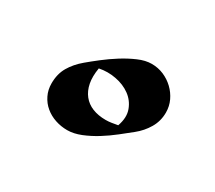

<svg xmlns="http://www.w3.org/2000/svg" viewBox="-59 -788 490 437"><g transform="rotate(30 186.0 -569.5)"><path d="M319.8 -603Q319.8 -580.6 308.8 -562Q297.9 -543.5 280.8 -529.8Q268.1 -519.5 251.7 -506.6Q235.4 -493.7 217.3 -482.4Q199.2 -471.2 180.4 -463.6Q161.6 -456.1 145 -456.1Q128.4 -456.1 113.3 -461.2Q98.1 -466.3 86.4 -476.1Q74.7 -485.8 67.9 -499.8Q61 -513.7 61 -530.8Q61 -555.7 71.8 -574Q82.5 -592.3 101.1 -607.9Q113.3 -618.2 129.9 -631.1Q146.5 -644 164.8 -655.5Q183.1 -667 201.7 -675Q220.2 -683.1 236.8 -683.1Q253.4 -683.1 268.3 -676.8Q283.2 -670.4 294.7 -659.4Q306.2 -648.4 313 -634Q319.8 -619.6 319.8 -603ZM137.2 -613.8Q133.3 -590.8 136.7 -573.5Q140.1 -556.2 149.7 -544.2Q159.2 -532.2 174.3 -526.1Q189.5 -520 209 -520Q216.8 -520 224.4 -521.2Q231.9 -522.5 240.2 -523.9Q249 -548.8 241.9 -567.6Q234.9 -586.4 218.8 -598.1Q202.6 -609.9 180.7 -614Q158.7 -618.2 137.2 -613.8Z"/></g></svg>

Font: Eagle Lake
Style: Regular
Weight: 400
Designer: Astigmatic (AOETI)
Foundry: Astigmatic (AOETI)
Version: Version 1.000